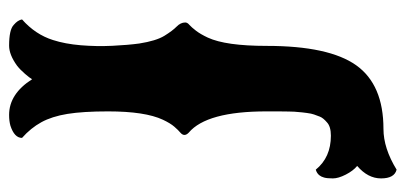

<svg xmlns="http://www.w3.org/2000/svg" viewBox="-258 -545 904 428"><g transform="rotate(-90 194.0 -331.0)"><path d="M29.8 101.1Q10.3 96.2 10.3 66.4Q10.3 37.1 38.1 13.2Q27.3 4.4 18.8 -12.2Q10.3 -28.8 10.3 -41Q10.3 -53.7 12.2 -60.5Q14.2 -67.4 17.1 -70.8Q21.5 -76.7 29.8 -79.1Q57.1 -45.4 105.5 -45.4Q126 -45.4 135.3 -54.2Q145 -62.5 147.9 -69.8Q150.9 -77.1 152.8 -83Q154.8 -88.4 156.2 -99.1Q157.7 -109.9 158.2 -117.7Q159.2 -125 159.4 -139.2Q159.7 -153.3 159.7 -162.6V-189Q159.7 -322.3 112.3 -362.3Q102.1 -372.1 112.3 -380.9Q117.7 -385.3 125.5 -394.3Q133.3 -403.3 141.1 -419.9Q159.7 -459.5 159.7 -542Q159.7 -597.7 154.1 -632.6Q148.4 -667.5 135.5 -690.9Q122.6 -714.4 100.6 -733.9Q100.6 -751 127.9 -759.8Q138.2 -762.7 151.9 -762.7Q198.7 -762.7 231.4 -711.4Q233.9 -716.3 243.4 -727.3Q252.9 -738.3 261.7 -745.1Q286.1 -762.7 306.2 -762.7Q341.8 -762.7 352.5 -752.4Q363.3 -743.2 364.7 -733.9Q331.1 -704.1 318.8 -665Q310.1 -638.2 307.1 -602.8Q304.2 -567.4 305.9 -532.5Q307.6 -497.6 311 -472.7Q316.9 -435.1 328.1 -416.7Q339.4 -398.4 348.6 -389.4Q357.9 -380.4 357.9 -370.1Q357.9 -365.2 352.5 -360.8Q347.2 -356 339.6 -346.2Q332 -336.4 324.2 -319.8Q305.7 -279.8 305.7 -188.5Q305.7 -49.8 262.5 11Q219.2 71.8 120.6 71.8Q77.6 71.8 29.8 101.1Z"/></g></svg>

Font: Sancreek
Style: Regular
Weight: 400
Designer: Vernon Adams
Foundry: Vernon Adams
Version: Version 1.100; ttfautohint (v1.8.4.7-5d5b)